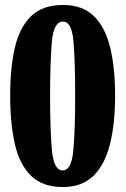

<svg xmlns="http://www.w3.org/2000/svg" viewBox="-20 -744 506 774"><path d="M233 10Q152 10 105.5 -35Q59 -80 40 -163Q21 -246 21 -359Q21 -471 40 -552.5Q59 -634 105.5 -679Q152 -724 234 -724Q312 -724 358 -679.5Q404 -635 424 -553Q444 -471 444 -358Q444 -246 423.5 -163.5Q403 -81 357 -35.5Q311 10 233 10ZM233 -57Q268 -57 275.5 -136.5Q283 -216 283 -358Q283 -501 276 -579Q269 -657 234 -657Q197 -657 189.5 -579Q182 -501 182 -358Q182 -216 189.5 -136.5Q197 -57 233 -57Z"/></svg>

Font: Noto Serif Bengali ExtraCondensed Black
Style: Regular
Weight: 900
Width: 2
Designer: Juan Bruce, Universal Thirst, Indian Type Foundry and the Monotype Design Team.
Foundry: Monotype Imaging Inc.
Version: Version 2.003; ttfautohint (v1.8.4.7-5d5b)